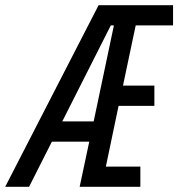

<svg xmlns="http://www.w3.org/2000/svg" viewBox="-68 -720 700 740"><path d="M-48 0 312 -700H599V-622H455L406 -390H527V-312H389L340 -78H473V0H239L276 -174H132L44 0ZM172 -252H293L371 -622H359Z"/></svg>

Font: Space Mono
Style: Italic
Weight: 400
Italic angle: -12°
Monospace: yes
Designer: Colophon Foundry + Benjamin Critton
Foundry: Colophon Foundry & Benjamin Critton
Version: Version 1.003; ttfautohint (v1.8.4.7-5d5b)